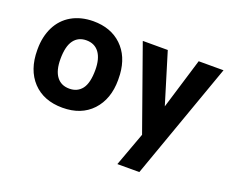

<svg xmlns="http://www.w3.org/2000/svg" viewBox="-116 -698 1298 1087"><g transform="rotate(20 533.5 -154.0)"><path d="M200.2 -359.9Q172.9 -323.2 172.9 -246.1Q172.9 -177.2 200.2 -141.1Q227.1 -105.5 276.9 -105.5Q325.2 -105.5 352.5 -140.6Q379.9 -176.3 379.9 -255.4Q379.9 -322.8 352.5 -359.9Q325.2 -396 275.9 -396Q227.1 -396 200.2 -359.9ZM32.2 -249.5V-255.4Q32.2 -329.6 61 -388.2Q90.3 -446.8 145 -478.5Q200.7 -510.7 275.9 -511.2Q381.8 -511.2 447 -449Q512.2 -386.7 519.5 -279.8L520.5 -246.1Q520.5 -130.9 455.1 -60.5Q389.6 9.3 276.9 9.3Q163.6 9.3 97.7 -60.5Q32.2 -130.4 32.2 -249.5ZM753.9 -1 577.1 -498.5 576.2 -502H579.6H724.6H726.6L727.1 -500L819.8 -196.3L912.1 -500L912.6 -502H914.6H1059.1H1062.5L1061 -498.5L811.5 202.6H679.2Z"/></g></svg>

Font: MAUL Bold
Style: Bold
Weight: 700
Designer: MAUL
Version: Version 1.0; 2020; ttfautohint (v1.8.3)